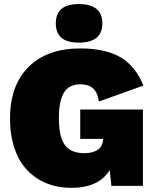

<svg xmlns="http://www.w3.org/2000/svg" viewBox="-20 -906 762 936"><path d="M363.8 -886.2Q479 -886.2 479 -792Q479 -698.2 363.8 -698.2Q252 -698.2 252 -792Q252 -886.2 363.8 -886.2ZM328.1 9.8Q263.2 9.8 209 -11.7Q154.8 -33.2 114.5 -74.5Q74.2 -115.7 51.5 -180.7Q28.8 -245.6 28.8 -328.1Q28.8 -489.7 119.4 -579.8Q210 -669.9 371.1 -669.9Q493.7 -669.9 567.1 -627Q640.6 -584 679.2 -488.8L461.9 -411.1Q455.6 -456.1 433.1 -475.6Q410.6 -495.1 373 -495.1Q316.9 -495.1 292 -455.1Q267.1 -415 267.1 -330.1Q267.1 -237.8 296.6 -198.5Q326.2 -159.2 391.1 -159.2Q432.6 -159.2 457.3 -176.5Q481.9 -193.8 481.9 -228V-229H371.1V-372.1H676.8V0H522.9L515.1 -77.1Q461.4 9.8 328.1 9.8Z"/></svg>

Font: Work Sans Black
Style: Regular
Weight: 900
Designer: Wei Huang
Foundry: Wei Huang
Version: Version 2.012